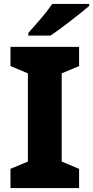

<svg xmlns="http://www.w3.org/2000/svg" viewBox="-20 -951 471 971"><path d="M380 0H33V-97L121 -134V-580L33 -617V-714H380V-617L292 -580V-134L380 -97ZM431 -921Q415 -907 390 -887Q365 -867 336.5 -845Q308 -823 281.5 -803.5Q255 -784 235 -771H123V-784Q139 -803 162 -828.5Q185 -854 207 -881.5Q229 -909 244 -931H431Z"/></svg>

Font: Noto Sans Malayalam ExtraBold
Style: Regular
Weight: 800
Designer: Jelle Bosma - Monotype Design Team
Foundry: Monotype Imaging Inc.
Version: Version 2.104; ttfautohint (v1.8.4.7-5d5b)